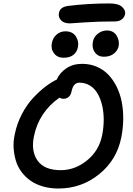

<svg xmlns="http://www.w3.org/2000/svg" viewBox="-20 -1080 769 1110"><path d="M383.8 -944.8Q349.1 -944.8 332.5 -963.1Q315.9 -981.4 320.8 -1004.9Q326.7 -1040 375 -1045.9Q486.8 -1060.1 613.8 -1060.1Q664.1 -1060.1 685.8 -1040Q707.5 -1020 703.1 -998Q698.7 -978.5 683.3 -967.3Q668 -956.1 645 -956.1Q546.9 -956.1 466.8 -950.4Q386.7 -944.8 383.8 -944.8ZM580.1 -752Q546.9 -752 528.3 -777.6Q509.8 -803.2 517.1 -838.9Q522 -866.7 545.7 -885.3Q569.3 -903.8 598.1 -903.8Q635.3 -903.8 653.6 -875Q671.9 -846.2 666 -813Q661.1 -789.1 638.9 -770.5Q616.7 -752 580.1 -752ZM347.2 -746.1Q312 -746.1 292.5 -771.5Q272.9 -796.9 279.8 -831.1Q285.6 -861.3 307.1 -880.1Q328.6 -898.9 357.9 -898.9Q399.4 -898.9 418.5 -869.9Q437.5 -840.8 430.2 -806.2Q424.8 -778.8 404.1 -762.5Q383.3 -746.1 347.2 -746.1ZM317.9 9.8Q269.5 9.8 228.5 -2Q187.5 -13.7 157.5 -34.7Q127.4 -55.7 105.2 -85Q83 -114.3 72.3 -149.2Q61.5 -184.1 58.8 -223.9Q56.2 -263.7 65.9 -306.2Q78.1 -366.2 106.7 -420.7Q135.3 -475.1 171.4 -513.7Q207.5 -552.2 241.9 -578.6Q276.4 -605 308.1 -620.1Q325.7 -660.2 364 -685.5Q402.3 -710.9 455.1 -710.9Q500.5 -710.9 539.3 -694.3Q578.1 -677.7 606.2 -648.4Q634.3 -619.1 654.3 -578.9Q674.3 -538.6 683.6 -491.5Q692.9 -444.3 692.4 -391.6Q691.9 -338.9 681.2 -285.2Q654.8 -154.3 552.5 -72.3Q450.2 9.8 317.9 9.8ZM175.8 -290Q158.7 -204.6 198 -150.4Q237.3 -96.2 331.1 -96.2Q413.6 -96.2 483.4 -152.8Q553.2 -209.5 570.8 -299.8Q579.6 -344.2 579.6 -387.9Q579.6 -431.6 570.6 -470.2Q561.5 -508.8 544.7 -538.3Q527.8 -567.9 500.5 -585Q473.1 -602.1 439 -602.1Q404.3 -602.1 394 -553.2Q390.6 -532.2 377.7 -520.5Q364.7 -508.8 348.1 -508.8Q334.5 -508.8 323.2 -515.1Q203.6 -430.2 175.8 -290Z"/></svg>

Font: Shantell Sans Normal
Style: Italic
Weight: 500
Italic angle: -11.31°
Designer: Stephen Nixon, Anya Danilova, Shantell Martin
Foundry: Arrow Type
Version: Version 1.006;[559af2be0]